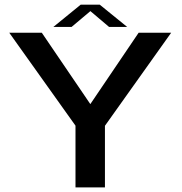

<svg xmlns="http://www.w3.org/2000/svg" viewBox="-20 -818 796 838"><path d="M309.5 0H438V-269L727 -675H585L374.5 -364H374L162.5 -675H20.5L309.5 -269.5ZM213 -700.5H292.5L374.5 -769.5L456 -700.5H535L415.5 -797.5H332Z"/></svg>

Font: Anybody SemiExpanded Medium
Style: Regular
Weight: 500
Width: 6
Version: Version 1.113;gftools[0.9.25]